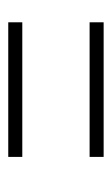

<svg xmlns="http://www.w3.org/2000/svg" viewBox="77 -590 271 465"><g transform="rotate(-90 212.5 -357.5)"><path d="M65 -439V-473H391V-439ZM65 -242V-276H391V-242Z"/></g></svg>

Font: Noto Serif ExtraCondensed ExtraLight
Style: Italic
Weight: 200
Width: 2
Italic angle: -12°
Designer: Monotype Design Team
Foundry: Monotype Imaging Inc.
Version: Version 2.014; ttfautohint (v1.8.4.7-5d5b)